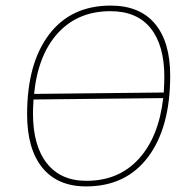

<svg xmlns="http://www.w3.org/2000/svg" viewBox="-20 -662 682 687"><path d="M376 -642Q480 -642 534.5 -577Q589 -512 589 -391Q589 -206 510 -100.5Q431 5 288 5Q186 5 131.5 -62Q77 -129 77 -253Q77 -435 155.5 -538.5Q234 -642 376 -642ZM375 -622Q259 -622 187.5 -544Q116 -466 102 -326L566 -331Q568 -367 568 -387Q568 -500 519 -561Q470 -622 375 -622ZM98 -256Q98 -141 147.5 -78Q197 -15 289 -15Q405 -15 476.5 -93.5Q548 -172 564 -311L100 -306Q98 -274 98 -256Z"/></svg>

Font: Alegreya Sans Thin
Style: Italic
Weight: 100
Italic angle: -7°
Designer: Juan Pablo del Peral
Foundry: Huerta Tipografica
Version: Version 2.007